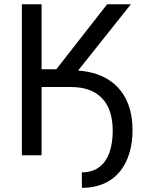

<svg xmlns="http://www.w3.org/2000/svg" viewBox="-20 -731 675 904"><path d="M175.8 -710.9H83V0H175.8V-321.3H314.9C438 -321.3 510.7 -252.9 510.7 -116.2C510.7 -13.2 475.1 80.6 365.2 80.6L365.7 153.3C531.2 153.3 604 31.2 604 -118.2C604 -257.8 540 -346.7 434.6 -382.3C407.7 -391.1 378.9 -396.5 347.7 -398.9L596.2 -710.9H484.4L245.1 -404.8H175.8Z"/></svg>

Font: Bert Sans
Style: Regular
Weight: 400
Designer: Christian Robertson (Google), Cristiano Sobral
Foundry: Google, Cristiano Sobral
Version: Version 3.101